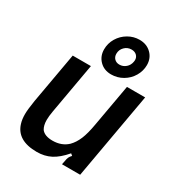

<svg xmlns="http://www.w3.org/2000/svg" viewBox="-196 -946 993 1079"><g transform="rotate(30 301.0 -406.5)"><path d="M51 -81Q43 -106 43 -140Q43 -170 53 -232L111 -559H229L171 -231Q165 -197 165 -173Q165 -137 179 -115Q200 -88 251 -88Q310 -88 348 -124Q372 -148 388 -186Q404 -224 415 -289L463 -559H581L482 0H364L369 -24Q371 -39 375.5 -49Q380 -59 390 -69L378 -79Q336 -30 296 -9.5Q256 11 206 11Q79 11 51 -81ZM246 -678Q246 -717 266 -750.5Q286 -784 320 -804Q354 -824 393 -824Q439 -824 469 -795Q499 -766 499 -721Q499 -683 479 -649Q459 -615 424.5 -595Q390 -575 350 -575Q304 -575 275 -604.5Q246 -634 246 -678ZM426 -702Q427 -705 427 -712Q427 -730 414.5 -742Q402 -754 381 -754Q355 -754 336.5 -735.5Q318 -717 318 -691Q318 -671 330.5 -658.5Q343 -646 363 -646Q386 -646 404 -661.5Q422 -677 426 -702Z"/></g></svg>

Font: Open Sauce Sans SemiBold Italic
Style: Regular
Weight: 600
Italic angle: -10°
Designer: Alfredo Marco Pradil
Foundry: Creative Sauce Fz LLC
Version: Version 1.477